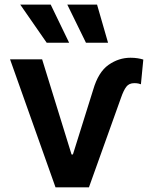

<svg xmlns="http://www.w3.org/2000/svg" viewBox="-20 -799 654 819"><path d="M22.9 -545.9H159.7L285.2 -140.1H291L377.4 -416Q399.4 -491.7 442.9 -522.2Q486.3 -552.7 536.6 -552.7Q553.2 -552.7 567.1 -550.5Q581.1 -548.3 591.3 -544.9L581.1 -439.5Q577.6 -440.9 570.8 -442.6Q564 -444.3 552.7 -444.3Q530.3 -444.3 518.6 -428.7Q506.8 -413.1 495.6 -380.4L359.4 0H216.8ZM179.2 -616.7 66.4 -779.3H196.3L274.9 -616.7ZM346.7 -616.7 267.1 -779.3H394L440.9 -616.7Z"/></svg>

Font: Inter Semi Bold
Style: Regular
Weight: 600
Designer: Rasmus Andersson
Foundry: rsms
Version: Version 4.000;git-e0f93cc